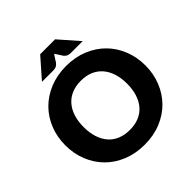

<svg xmlns="http://www.w3.org/2000/svg" viewBox="-235 -1095 1284 1284"><g transform="rotate(-45 407.0 -453.0)"><path d="M785.5 -364.5Q785.5 -285.5 758.2 -217.5Q731 -149.5 681.5 -99.2Q632 -49 562.2 -20.5Q492.5 8 407.5 8Q322.5 8 252.5 -20.5Q182.5 -49 132.8 -99.2Q83 -149.5 55.8 -217.5Q28.5 -285.5 28.5 -364.5Q28.5 -443.5 55.8 -511.5Q83 -579.5 132.8 -629.5Q182.5 -679.5 252.5 -708Q322.5 -736.5 407.5 -736.5Q492.5 -736.5 562.2 -707.8Q632 -679 681.5 -629Q731 -579 758.2 -511Q785.5 -443 785.5 -364.5ZM612.5 -364.5Q612.5 -418.5 598.5 -461.8Q584.5 -505 558.2 -535Q532 -565 494 -581Q456 -597 407.5 -597Q358.5 -597 320.2 -581Q282 -565 255.8 -535Q229.5 -505 215.5 -461.8Q201.5 -418.5 201.5 -364.5Q201.5 -310 215.5 -266.8Q229.5 -223.5 255.8 -193.5Q282 -163.5 320.2 -147.8Q358.5 -132 407.5 -132Q456 -132 494 -147.8Q532 -163.5 558.2 -193.5Q584.5 -223.5 598.5 -266.8Q612.5 -310 612.5 -364.5ZM603.5 -775.5H491.5Q482.5 -775.5 469.5 -778.8Q456.5 -782 442.5 -798.5L417.5 -837.5Q415 -841 412.8 -844Q410.5 -847 408.5 -850.5Q406.5 -847 404.2 -844Q402 -841 399.5 -837.5L374.5 -798.5Q360.5 -782 347.5 -778.8Q334.5 -775.5 325.5 -775.5H218.5L340.5 -914.5H481.5Z"/></g></svg>

Font: Lato 2
Style: Regular
Weight: 900
Designer: Lukasz Dziedzic with Adam Twardoch and Botio Nikoltchev
Foundry: tyPoland Lukasz Dziedzic
Version: Version 2.015; 2015-08-06; http://www.latofonts.com/